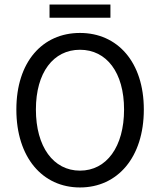

<svg xmlns="http://www.w3.org/2000/svg" viewBox="-20 -813 704 845"><path d="M198 -793V-735H466V-793ZM52 -331C52 -120 167 12 332 12C497 12 613 -120 613 -331C613 -540 497 -668 332 -668C167 -668 52 -541 52 -331ZM526 -331C526 -167 449 -62 332 -62C215 -62 138 -167 138 -331C138 -494 215 -594 332 -594C449 -594 526 -494 526 -331Z"/></svg>

Font: Cambridge Sans
Style: Regular
Weight: 400
Version: Version 2.020;PS 002.020;hotconv 1.0.88;makeotf.lib2.5.64775